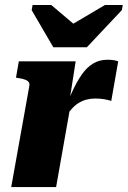

<svg xmlns="http://www.w3.org/2000/svg" viewBox="-20 -761 519 781"><path d="M196.8 -568.8H333.4L475.6 -719.8L479.4 -740.6H406.8L222.2 -631.6L316.8 -632L188.6 -740.6H112.6L108.8 -719.8ZM25.6 0H208.2L269.4 -346L261.4 -342.2L287.8 -511.6H56.6L45 -445.2L56 -443.2Q72 -440.8 82.2 -437Q92.4 -433.2 96.9 -426.8Q101.4 -420.4 99 -409.6ZM460.8 -511.4Q456.4 -513.4 445.3 -515.7Q434.2 -518 417 -518Q383.8 -518 358.1 -502.2Q332.4 -486.4 311.8 -456.5Q291.2 -426.6 272.4 -385.1Q253.6 -343.6 234.6 -291.8L237.2 -268.8Q252.8 -295.8 267.9 -313.7Q283 -331.6 298.8 -341.5Q314.6 -351.4 331.7 -355.8Q348.8 -360.2 367.2 -360.2Q389.2 -360.2 405 -357.2Q420.8 -354.2 432.6 -350.6Z"/></svg>

Font: Roboto Serif 20pt
Style: Italic
Weight: 400
Italic angle: -10°
Designer: Greg Gazdowicz
Foundry: Commercial Type
Version: Version 1.008